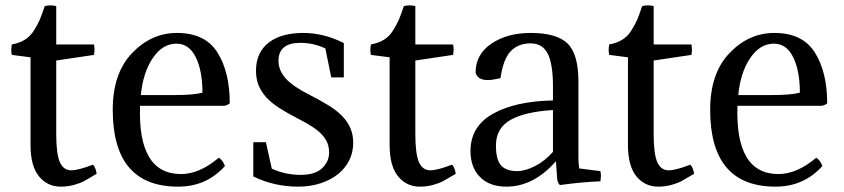

<svg xmlns="http://www.w3.org/2000/svg" viewBox="-20 -677 3152 717"><path d="M190 -654V-511H331Q333 -499 333 -493Q333 -484 331 -472L190 -451V-176Q190 -102 203.5 -71.5Q217 -41 246 -41Q272 -41 327 -62Q337 -53 341 -28Q311 -10 295.5 -1.5Q280 7 256.5 13.5Q233 20 207 20Q157 20 125.5 -18.5Q94 -57 94 -136V-463L24 -472Q22 -482 22 -489Q22 -497 24 -511Q52 -516 72.5 -528.5Q93 -541 107 -563.5Q121 -586 128.5 -603.5Q136 -621 147 -654Q156 -657 169 -657Q181 -657 190 -654Z M817 -282H503Q494 -27 656 -27Q725 -27 797 -88Q812 -79 820 -57Q751 20 645 20Q401 20 401 -267Q401 -403 473 -478.5Q545 -554 641 -554Q746 -554 792 -481Q838 -408 838 -291Q828 -283 817 -282ZM639 -514Q587 -514 550.5 -460Q514 -406 506 -322H630Q704 -322 736 -331Q736 -413 711 -463.5Q686 -514 639 -514Z M1103 -24Q1157 -24 1183 -49Q1209 -74 1209 -107Q1209 -126 1203 -142Q1197 -158 1183.5 -173Q1170 -188 1148 -202.5Q1126 -217 1093 -234Q1052 -255 1022.5 -274Q993 -293 974 -314Q955 -335 945.5 -359Q936 -383 936 -413Q936 -449 949 -475.5Q962 -502 985.5 -519.5Q1009 -537 1041 -545.5Q1073 -554 1112 -554Q1190 -554 1264 -516V-388H1217L1195 -496Q1151 -517 1102 -517Q1020 -517 1020 -450Q1020 -414 1047 -384Q1074 -354 1134 -324Q1175 -303 1206 -284Q1237 -265 1257.5 -244Q1278 -223 1288.5 -198.5Q1299 -174 1299 -143Q1299 -108 1284 -78Q1269 -48 1242 -26.5Q1215 -5 1177 7.5Q1139 20 1093 20Q1004 20 926 -18V-146H973L995 -47Q1046 -24 1103 -24Z M1531 -654V-511H1672Q1674 -499 1674 -493Q1674 -484 1672 -472L1531 -451V-176Q1531 -102 1544.5 -71.5Q1558 -41 1587 -41Q1613 -41 1668 -62Q1678 -53 1682 -28Q1652 -10 1636.5 -1.5Q1621 7 1597.5 13.5Q1574 20 1548 20Q1498 20 1466.5 -18.5Q1435 -57 1435 -136V-463L1365 -472Q1363 -482 1363 -489Q1363 -497 1365 -511Q1393 -516 1413.5 -528.5Q1434 -541 1448 -563.5Q1462 -586 1469.5 -603.5Q1477 -621 1488 -654Q1497 -657 1510 -657Q1522 -657 1531 -654Z M1832 -133Q1832 -81 1851 -59.5Q1870 -38 1911 -38Q1941 -38 1977.5 -56.5Q2014 -75 2045 -110V-266Q1942 -260 1887 -229.5Q1832 -199 1832 -133ZM2045 -302V-353Q2045 -438 2025.5 -476.5Q2006 -515 1961 -515Q1915 -515 1887 -485.5Q1859 -456 1849 -385Q1817 -378 1802 -378Q1763 -378 1756 -406Q1756 -474 1815 -514Q1874 -554 1962 -554Q2059 -554 2099.5 -514.5Q2140 -475 2140 -373V-91Q2140 -66 2143 -48L2222 -38Q2226 -23 2222 0Q2151 3 2071 14Q2063 6 2061 -6L2056 -75Q1973 20 1871 20Q1808 20 1772.5 -16Q1737 -52 1737 -113Q1737 -205 1820.5 -252Q1904 -299 2045 -302Z M2421 -654V-511H2562Q2564 -499 2564 -493Q2564 -484 2562 -472L2421 -451V-176Q2421 -102 2434.5 -71.5Q2448 -41 2477 -41Q2503 -41 2558 -62Q2568 -53 2572 -28Q2542 -10 2526.5 -1.5Q2511 7 2487.5 13.5Q2464 20 2438 20Q2388 20 2356.5 -18.5Q2325 -57 2325 -136V-463L2255 -472Q2253 -482 2253 -489Q2253 -497 2255 -511Q2283 -516 2303.5 -528.5Q2324 -541 2338 -563.5Q2352 -586 2359.5 -603.5Q2367 -621 2378 -654Q2387 -657 2400 -657Q2412 -657 2421 -654Z M3048 -282H2734Q2725 -27 2887 -27Q2956 -27 3028 -88Q3043 -79 3051 -57Q2982 20 2876 20Q2632 20 2632 -267Q2632 -403 2704 -478.5Q2776 -554 2872 -554Q2977 -554 3023 -481Q3069 -408 3069 -291Q3059 -283 3048 -282ZM2870 -514Q2818 -514 2781.5 -460Q2745 -406 2737 -322H2861Q2935 -322 2967 -331Q2967 -413 2942 -463.5Q2917 -514 2870 -514Z"/></svg>

Font: Adamina
Style: Regular
Weight: 400
Designer: Cyreal (www.cyreal.org)
Foundry: Alexei Vanyashin
Version: Version 1.013